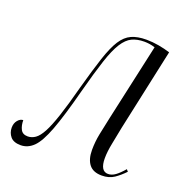

<svg xmlns="http://www.w3.org/2000/svg" viewBox="-126 -633 707 737"><g transform="rotate(20 228.0 -264.5)"><path d="M366 10Q331 10 314.5 -11Q298 -32 298 -70Q298 -103 304.5 -135.5Q311 -168 320 -209L389 -522Q368 -529 345 -529Q316 -529 295 -519Q274 -509 256.5 -481.5Q239 -454 222 -402.5Q205 -351 183 -268Q154 -157 131.5 -97.5Q109 -38 86 -15.5Q63 7 34 7Q5 7 -8 -8.5Q-21 -24 -21 -45Q-21 -63 -11 -75Q-1 -87 11 -87Q11 -65 19 -49.5Q27 -34 48 -34Q64 -34 78.5 -44Q93 -54 107 -80Q121 -106 137 -154Q153 -202 173 -278Q195 -358 212 -409.5Q229 -461 247 -489Q265 -517 289.5 -528Q314 -539 350 -539Q375 -539 400.5 -534.5Q426 -530 448 -523L376 -189Q370 -157 362.5 -120.5Q355 -84 355 -57Q355 -4 387 -4Q402 -4 416.5 -14.5Q431 -25 449 -46L456 -38Q437 -18 416.5 -4Q396 10 366 10Z"/></g></svg>

Font: Noto Serif Display ExtraCondensed Light
Style: Italic
Weight: 300
Width: 2
Italic angle: -12°
Designer: Monotype Design Team
Foundry: Monotype Imaging Inc.
Version: Version 2.009